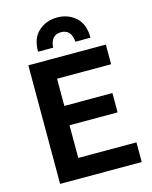

<svg xmlns="http://www.w3.org/2000/svg" viewBox="-132 -998 860 1084"><g transform="rotate(-15 297.5 -456.0)"><path d="M82 0V-693H535V-578H219V-419H500V-306H219V-115H559V0ZM155 -753Q154 -831 199 -871.5Q244 -912 308 -912Q373 -912 417.5 -871.5Q462 -831 461 -753H373Q368 -826 308 -826Q248 -826 243 -753Z"/></g></svg>

Font: Ubuntu Sans
Style: Bold
Weight: 700
Designer: Dalton Maag Ltd
Foundry: Dalton Maag Ltd
Version: Version 1.006; ttfautohint (v1.8.4.7-5d5b)